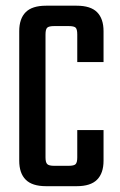

<svg xmlns="http://www.w3.org/2000/svg" viewBox="-20 -646 417 667"><path d="M138.1 -526.3V-99.1Q138.1 -81.8 144.1 -75.9Q150.1 -70 167.9 -70H196.2V0.8H140.1Q91.7 0.8 69.3 -21.8Q46.8 -44.3 46.8 -87.7V-537.7Q46.8 -581.1 69.3 -603.7Q91.7 -626.2 140.1 -626.2H201.8V-555.4H167.9Q150.1 -555.4 144.1 -549.9Q138.1 -544.4 138.1 -526.3ZM248.4 -430.4V-526.3Q248.4 -544.4 242.8 -549.9Q237.2 -555.4 218.7 -555.4H186.3V-626.2H246.4Q294.8 -626.2 317.2 -603.7Q339.7 -581.1 339.7 -537.7V-430.4ZM248.4 -99.1V-194.1H339.7V-87.7Q339.7 -44.3 317.2 -21.8Q294.8 0.8 246.4 0.8H186.3V-70H218.7Q237.2 -70 242.8 -75.9Q248.4 -81.8 248.4 -99.1Z"/></svg>

Font: Teko Variable Light
Style: Regular
Weight: 300
Designer: Manushi Parikh, Jonny Pinhorn
Foundry: Indian Type Foundry
Version: Version 3.000